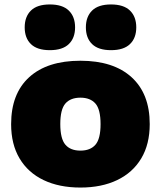

<svg xmlns="http://www.w3.org/2000/svg" viewBox="-20 -832 722 863"><path d="M341.5 11Q246 11 176 -22.5Q106 -56 68 -119.8Q30 -183.5 30 -274Q30 -411 111.2 -485Q192.5 -559 341.5 -559Q490 -559 571.5 -484.8Q653 -410.5 653 -274.5Q653 -183.5 614.8 -119.8Q576.5 -56 506.5 -22.5Q436.5 11 341.5 11ZM341.5 -155Q386 -155 409 -181.5Q432 -208 432 -274Q432 -340.5 408.8 -366.8Q385.5 -393 341.5 -393Q297 -393 274 -366.8Q251 -340.5 251 -274.5Q251 -208.5 273.8 -181.8Q296.5 -155 341.5 -155ZM479 -606.5Q422 -606.5 394 -633.8Q366 -661 366 -709Q366 -757 394 -784.5Q422 -812 479 -812Q536 -812 564.2 -784.5Q592.5 -757 592.5 -709Q592.5 -661 564.2 -633.8Q536 -606.5 479 -606.5ZM204 -606.5Q147 -606.5 119 -633.8Q91 -661 91 -709Q91 -757 119 -784.5Q147 -812 204 -812Q261 -812 289.2 -784.5Q317.5 -757 317.5 -709Q317.5 -661 289.2 -633.8Q261 -606.5 204 -606.5Z"/></svg>

Font: Encode Sans SmExp Black
Style: Regular
Weight: 900
Width: 6
Designer: Multiple Designers
Foundry: Impallari Type
Version: Version 3.002; ttfautohint (v1.8.3) -l 8 -r 50 -G 200 -x 14 